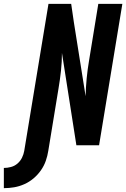

<svg xmlns="http://www.w3.org/2000/svg" viewBox="-129 -755 656 998"><path d="M-109 223V118Q-91 118 -72 113Q-53 108 -38 95Q-23 82 -14.5 64.5Q-6 47 -3 29L123 -735H241L255 -639L316 -255Q317 -301 321.5 -347.5Q326 -394 334 -441L382 -735H507L386 0H268L193 -480Q193 -434 188 -387.5Q183 -341 175 -294L122 29Q118 55 109 81Q100 107 83.5 130.5Q67 154 45 172.5Q23 191 -3 202.5Q-29 214 -55.5 218.5Q-82 223 -109 223Z"/></svg>

Font: Iosevka Extrabold
Style: Italic
Weight: 800
Italic angle: -9°
Monospace: yes
Designer: Belleve Invis
Foundry: Belleve Invis
Version: Version 32.5.0; ttfautohint (v1.8.4)